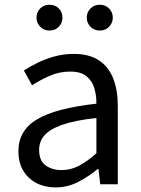

<svg xmlns="http://www.w3.org/2000/svg" viewBox="-20 -787 603 820"><path d="M217.2 13.4Q171.9 13.4 136.1 -4.9Q100.2 -23.2 79.4 -57.9Q58.6 -92.5 58.6 -141.3Q58.6 -230.1 138.5 -277.5Q218.3 -325 391.7 -344.2Q392.1 -379.4 382.8 -410.5Q373.5 -441.7 349.2 -461.5Q324.9 -481.3 280 -481.3Q232.6 -481.3 191.1 -462.8Q149.7 -444.3 117 -422.7L81.9 -486Q107 -502.3 139.8 -518.5Q172.6 -534.7 211.9 -545.7Q251.1 -556.8 294.5 -556.8Q361.2 -556.8 402.8 -529.1Q444.3 -501.4 463.7 -451.5Q483.1 -401.6 483.1 -334V0H408.2L400.5 -64.9H396.7Q358.6 -32.7 313.3 -9.7Q267.9 13.4 217.2 13.4ZM242.8 -60.6Q282 -60.6 317.3 -79Q352.5 -97.4 391.7 -132.4V-283.2Q300.7 -273.1 246.8 -254.3Q193 -235.5 170 -209.1Q147.1 -182.6 147.1 -147.4Q147.1 -100.4 174.9 -80.5Q202.6 -60.6 242.8 -60.6ZM191 -656.5Q167.4 -656.5 151.7 -672.7Q135.9 -688.9 135.9 -711.7Q135.9 -734.8 151.7 -750.8Q167.4 -766.8 191 -766.8Q215.6 -766.8 231.2 -750.8Q246.7 -734.8 246.7 -711.7Q246.7 -688.9 231.2 -672.7Q215.6 -656.5 191 -656.5ZM406.2 -656.5Q382.6 -656.5 366.5 -672.7Q350.5 -688.9 350.5 -711.7Q350.5 -734.8 366.5 -750.8Q382.6 -766.8 406.2 -766.8Q430.2 -766.8 445.9 -750.8Q461.7 -734.8 461.7 -711.7Q461.7 -688.9 445.9 -672.7Q430.2 -656.5 406.2 -656.5Z"/></svg>

Font: Shanggu Sans SC VF
Style: Regular
Weight: 250
Designer: GuiWonder
Version: Version 1.021